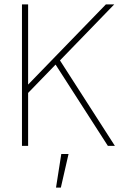

<svg xmlns="http://www.w3.org/2000/svg" viewBox="-20 -664 603 874"><path d="M80 0V-644H108V-279L462 -644H500L253 -389L503 0H471L233 -370L108 -241V0ZM235 190 259 37H292L257 190Z"/></svg>

Font: Kanit Thin
Style: Regular
Weight: 250
Designer: Katatrad Team
Foundry: CadsonDemak
Version: Version 2.000; ttfautohint (v1.8.3)